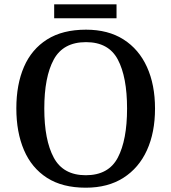

<svg xmlns="http://www.w3.org/2000/svg" viewBox="-20 -863 797 893"><path d="M379 10Q270 10 198.5 -36Q127 -82 91.5 -165Q56 -248 56 -359Q56 -470 91.5 -552Q127 -634 199 -679.5Q271 -725 380 -725Q483 -725 554.5 -679.5Q626 -634 663.5 -551.5Q701 -469 701 -358Q701 -247 663.5 -164.5Q626 -82 554 -36Q482 10 379 10ZM379 -48Q485 -48 528 -130Q571 -212 571 -358Q571 -505 528 -586Q485 -667 380 -667Q274 -667 230 -586Q186 -505 186 -358Q186 -212 230 -130Q274 -48 379 -48ZM232 -778V-843H522V-778Z"/></svg>

Font: Noto Serif Khojki Medium
Style: Regular
Weight: 500
Version: Version 2.003